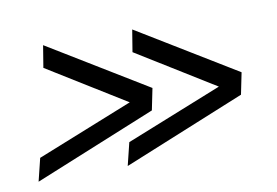

<svg xmlns="http://www.w3.org/2000/svg" viewBox="-47 -501 680 471"><g transform="rotate(-10 293.0 -265.0)"><path d="M251 -158 491 -254 297 -374 306 -429 552 -279 541 -225 237 -101ZM29 -158 269 -254 75 -374 84 -429 330 -279 319 -225 15 -101Z"/></g></svg>

Font: Galada
Style: Regular
Weight: 400
Designer: Latin by Pablo Impallari, Bengali by Jeremie Hornus, Yoann Minet, and Juan Bruce
Foundry: black foundry
Version: Version 1.261;PS 1.261;hotconv 1.0.86;makeotf.lib2.5.63406